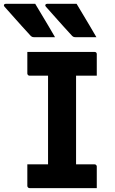

<svg xmlns="http://www.w3.org/2000/svg" viewBox="-69 -967 589 987"><path d="M112.1 -947.3Q130.5 -917.1 146.8 -889.3Q163.1 -861.4 179.8 -834.1Q196.5 -806.7 213.8 -775.9Q196.7 -775.9 182.5 -775.9Q168.4 -775.9 151.1 -775.9Q133.9 -775.9 105.5 -775.9Q99.5 -775.9 95.5 -777.9Q91.4 -780 89.4 -782.1Q63.3 -810.7 45.8 -829.9Q28.4 -849.1 14.8 -864.5Q1.2 -879.8 -13.1 -895.9Q-27.4 -912 -46.3 -933.1Q-50.3 -938.1 -48.2 -942.7Q-46.1 -947.3 -40.1 -947.3Q-7.9 -947.3 12 -947.3Q31.8 -947.3 53.7 -947.3Q75.5 -947.3 112.1 -947.3ZM324.8 -947.3Q343.2 -917.1 359.5 -889.3Q375.8 -861.4 392.5 -834.1Q409.2 -806.7 426.5 -775.9Q409.4 -775.9 395.2 -775.9Q381.1 -775.9 363.8 -775.9Q346.6 -775.9 318.2 -775.9Q312.2 -775.9 308.1 -777.9Q304.1 -780 302.1 -782.1Q275.9 -810.7 258.5 -829.9Q241.1 -849.1 227.5 -864.5Q213.8 -879.8 199.6 -895.9Q185.3 -912 166.4 -933.1Q162.4 -938.1 164.5 -942.7Q166.6 -947.3 172.6 -947.3Q204.8 -947.3 224.7 -947.3Q244.5 -947.3 266.3 -947.3Q288 -947.3 324.8 -947.3ZM322 -75.5H174.2L178 -116.4Q178 -133 178 -154Q178 -175 178 -191.7Q178 -245.6 178 -299.5Q178 -353.3 178 -407.6Q178 -461.9 178 -516.2Q178 -570.6 178 -624.5H326.3L322 -583.6Q322 -567.6 322 -547.6Q322 -527.6 322 -510.6Q322 -456.4 322 -401.9Q322 -347.3 322 -292.6Q322 -238 322 -183.9Q322 -129.7 322 -75.5ZM428.5 0H82.5Q80.3 0 78.3 -1Q76.3 -2 74.8 -3.5Q73.3 -5 72.4 -7Q71.5 -9 71.5 -11Q71.5 -30.8 71.5 -48.7Q71.5 -66.6 71.5 -84.5Q71.5 -102.5 71.5 -122.1H417.5Q420.5 -122.1 423 -120.6Q425.5 -119.1 427 -116.6Q428.5 -114.1 428.5 -111.1Q428.5 -91.5 428.5 -73.5Q428.5 -55.6 428.5 -37.7Q428.5 -19.8 428.5 0ZM71.5 -700H417.5Q422.5 -700 425.5 -697Q428.5 -694 428.5 -689Q428.5 -674.6 428.5 -660.7Q428.5 -646.8 428.5 -633.4Q428.5 -620 428.5 -606.6Q428.5 -593.1 428.5 -577.9H82.5Q78.3 -577.9 74.9 -581.4Q71.5 -584.9 71.5 -588.9Q71.5 -604.1 71.5 -617.6Q71.5 -631 71.5 -644.4Q71.5 -657.8 71.5 -671.7Q71.5 -685.6 71.5 -700Z"/></svg>

Font: Recursive Sans Linear Light
Style: Regular
Weight: 300
Version: Version 1.085